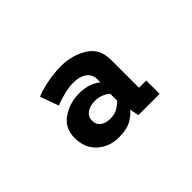

<svg xmlns="http://www.w3.org/2000/svg" viewBox="-56 -898 512 512"><g transform="rotate(-45 200.0 -642.0)"><path d="M165.5 -520.5Q129.5 -520.5 105 -542.8Q80.5 -565 80.5 -603Q80.5 -640.5 109.2 -659.8Q138 -679 174 -679Q197 -678.5 212.5 -672Q228 -665.5 234 -659V-671Q234 -690 219.8 -700Q205.5 -710 183.5 -710Q164 -710 142.8 -704.2Q121.5 -698.5 112 -694L93 -746Q105 -752 133 -758.2Q161 -764.5 190.5 -764.5Q231 -764.5 263.8 -744.8Q296.5 -725 296.5 -682.5V-576.5H324V-526H244L238.5 -552Q233 -543 215.2 -531.8Q197.5 -520.5 165.5 -520.5ZM184.5 -572Q202 -572 213.8 -579.5Q225.5 -587 231 -593.5V-619.5Q225 -625 214 -630Q203 -635 188.5 -635Q169.5 -635 157.8 -626.5Q146 -618 146 -603.5Q146 -587.5 156.8 -579.8Q167.5 -572 184.5 -572Z"/></g></svg>

Font: Trispace SemiCondensed Medium
Style: Regular
Weight: 500
Width: 4
Designer: Tyler Finck
Foundry: Etcetera Type Company
Version: Version 1.210; ttfautohint (v1.8.3)